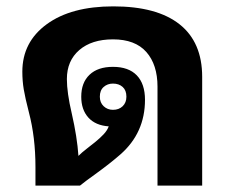

<svg xmlns="http://www.w3.org/2000/svg" viewBox="-20 -580 727 600"><path d="M375 -277.8Q375 -297.9 363.3 -308.3Q351.6 -318.8 333 -318.8Q315.9 -318.8 304 -308.3Q292 -297.9 292 -277.8Q292 -259.3 304 -248Q315.9 -236.8 333 -236.8Q351.6 -236.8 363.3 -248Q375 -259.3 375 -277.8ZM319.8 -185.1Q278.3 -188 256.1 -212.6Q233.9 -237.3 233.9 -277.8Q233.9 -321.8 259.8 -346.4Q285.6 -371.1 333 -371.1Q381.8 -371.1 407.5 -344.5Q433.1 -317.9 433.1 -268.1Q433.1 -164.6 356 -97.2Q325.2 -70.3 284.2 -40.5Q242.2 -10.3 230 0H90.8V-58.1Q90.8 -150.9 70.3 -229Q58.6 -274.4 54.2 -300.8Q49.8 -327.1 49.8 -356Q49.8 -448.7 126.2 -504.4Q202.6 -560.1 334 -560.1Q470.2 -560.1 541 -504.2Q611.8 -448.2 611.8 -339.8V0H472.2V-309.1Q472.2 -377.9 437.3 -417.5Q402.3 -457 333 -457Q266.6 -457 227.8 -423.6Q189 -390.1 189 -333Q189 -290.5 204.1 -226.1Q221.2 -151.4 225.1 -92.8Q236.3 -104 250.7 -115Q265.1 -126 278.8 -137.2Q292.5 -148.4 303.7 -160.2Q314.9 -171.9 319.8 -185.1Z"/></svg>

Font: Droid Sans Thai
Style: Bold
Weight: 700
Designer: Steve Matteson
Foundry: Ascender Corporation
Version: Version 1.00